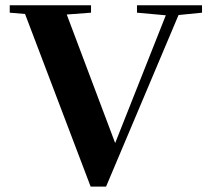

<svg xmlns="http://www.w3.org/2000/svg" viewBox="-20 -683 796 722"><path d="M320.8 18.6 74.2 -630.4 16.6 -635.3V-663.1H322.3V-635.3L231 -628.4L413.1 -145L603.5 -625.5L495.1 -635.3V-663.1H739.7V-635.3L651.4 -626.5L378.9 18.6Z"/></svg>

Font: Elstob 14pt
Style: Bold
Weight: 700
Designer: Peter S. Baker
Version: Version 1.015